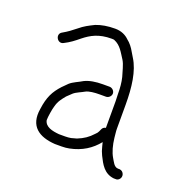

<svg xmlns="http://www.w3.org/2000/svg" viewBox="-103 -593 724 741"><g transform="rotate(20 259.0 -222.5)"><path d="M304 -277H277C247.1 -277 221.9 -272.9 202 -263C186.7 -253.4 164.7 -245.6 151 -233L130 -212C103 -182.5 88.6 -155.8 82 -105C69.5 -30.2 115.3 -1.4 181 3H209C219.7 3 230 2 240 0C288.9 -9.8 325.1 -33.4 352 -67L356 -51C358.8 -38.6 362.9 -27.2 368 -17C383 13.1 399.3 45.5 440 50H447C452.3 50.7 457.2 49 461.5 45C474.7 32.8 466.9 11.1 450 9H443C425.8 9 418.1 -12.3 411 -23C399.4 -42.4 392.2 -69.4 389 -98L387 -118C386.3 -123.3 386 -129.3 386 -136V-233C386 -303.6 378.1 -368.8 350 -413L338 -433C330.1 -447.7 318.2 -462.9 306 -472C292.6 -485.4 273.7 -495 248 -495C217.4 -495 192.5 -490.7 170 -482C146.1 -470.1 130.8 -462.5 111 -446C93.8 -432.2 80.1 -421.9 61 -411C36.2 -398.6 57.1 -361.9 80 -375C102.4 -386.2 117.6 -398.1 137 -414C165.8 -437 196.1 -454 248 -454C254 -454 257.7 -453.7 259 -453C287.6 -441.5 298.8 -416.3 315 -392C325.4 -375.3 330.5 -348.6 337 -329C342.1 -308.7 344 -286.1 344 -261C344.7 -251 345 -241.7 345 -233V-123C337.7 -121.7 332.7 -118 330 -112L325 -101C323 -96.3 319.3 -91.7 314 -87C296.9 -68 279.2 -56.1 254 -46L232 -40C224.7 -38.7 217 -38 209 -38H183C154.6 -40.6 125.3 -46.7 120 -73C120 -87.4 125.5 -120.5 129 -131C135.1 -155.3 145.3 -166.9 159 -184C165.7 -190 172.3 -196.3 179 -203C190.2 -212.8 209.8 -219.7 222 -227C234.3 -234 258.1 -236 277 -236H304C314.8 -236 325 -245.5 325 -256.5C325 -267.5 314.8 -277 304 -277Z"/></g></svg>

Font: HoneyBee
Style: SeLit
Weight: 300
Foundry: Cannot Into Space Fonts
Version: Version 0.89